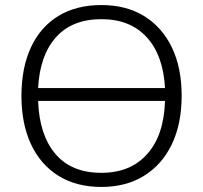

<svg xmlns="http://www.w3.org/2000/svg" viewBox="-20 -733 805 761"><path d="M382 8Q283 8 212 -36Q141 -80 103 -161Q65 -242 65 -353Q65 -464 102.5 -545Q140 -626 211 -669.5Q282 -713 382 -713Q480 -713 551 -669.5Q622 -626 661 -545.5Q700 -465 700 -354Q700 -242 661 -161Q622 -80 550.5 -36Q479 8 382 8ZM382 -657Q266 -657 202 -585.5Q138 -514 131 -384H634Q627 -514 561.5 -585.5Q496 -657 382 -657ZM382 -48Q497 -48 563.5 -122.5Q630 -197 634 -333H131Q136 -198 199.5 -123Q263 -48 382 -48Z"/></svg>

Font: Winston Light
Style: Regular
Weight: 300
Designer: Original fonts by Vernon Adams / Changes by Cristiano Sobral
Foundry: Original fonts by Vernon Adams / Changes by Cristiano Sobral
Version: Version 2.503;July 17, 2020;FontCreator 13.0.0.2655 64-bit